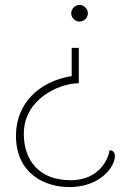

<svg xmlns="http://www.w3.org/2000/svg" viewBox="-20 -544 505 782"><path d="M304 -524C286 -524 270 -508 270 -490C270 -472 286 -456 304 -456C322 -456 338 -472 338 -490C338 -508 322 -524 304 -524ZM301 -349H272V-234C138 -213 45 -121 45 8C45 161 159 218 263 218C388 218 448 135 448 92C448 75 438 68 426 68C422 103 384 190 268 190C140 190 77 110 77 1C77 -140 220 -205 301 -205Z"/></svg>

Font: Arima Koshi Thin
Style: Regular
Weight: 250
Designer: Joana Correia and Natanael Gama
Foundry: NDISCOVER
Version: Version 1.019;PS 001.019;hotconv 1.0.88;makeotf.lib2.5.64775